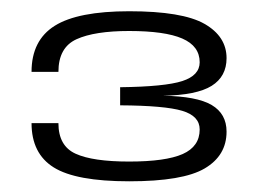

<svg xmlns="http://www.w3.org/2000/svg" viewBox="-20 -702 475 350"><path d="M215.5 -371.5Q118.5 -371.5 78 -396.8Q37.5 -422 37.5 -477.5H86.5Q86.5 -436 117.8 -421.8Q149 -407.5 215.5 -407.5Q282 -407.5 313 -421.2Q344 -435 344 -466Q344 -490.5 312.2 -500Q280.5 -509.5 199 -510V-543Q280.5 -544 312.2 -554.2Q344 -564.5 344 -588.5Q344 -618 312.2 -631.8Q280.5 -645.5 215.5 -645.5Q152.5 -645.5 119.5 -630.5Q86.5 -615.5 86.5 -571H37.5Q37.5 -628.5 79.8 -655Q122 -681.5 215.5 -681.5Q312.5 -681.5 352.8 -658.5Q393 -635.5 393 -596Q393 -562.5 365.8 -545.5Q338.5 -528.5 277 -527.5Q339 -526.5 366 -510.5Q393 -494.5 393 -462Q393 -418.5 353.2 -395Q313.5 -371.5 215.5 -371.5Z"/></svg>

Font: Anybody ExtraExpanded
Style: Regular
Weight: 400
Width: 8
Designer: Tyler Finck
Foundry: Etcetera Type Company
Version: Version 1.010; ttfautohint (v1.8.3) -l 8 -r 50 -G 200 -x 14 